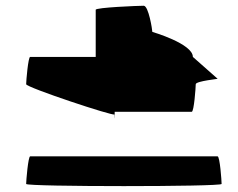

<svg xmlns="http://www.w3.org/2000/svg" viewBox="-20 -658 828 668"><path d="M71 -18C71 -8 751 -8 751 -18C751 -29 745 -114 737 -114H85C78 -114 71 -29 71 -18ZM71 -365C71 -354 378 -252 378 -260C378 -260 379 -223 379 -269H647C655 -269 661 -354 661 -365C661 -376 745 -384 737 -384L651 -460C651 -506 510 -547 510 -547C510 -554 497 -638 480 -638C461 -638 313 -632 313 -624V-460H85C78 -460 71 -376 71 -365Z"/></svg>

Font: Ampere
Style: UltExt
Weight: 400
Version: Version 1